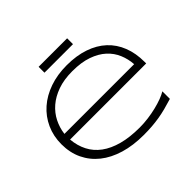

<svg xmlns="http://www.w3.org/2000/svg" viewBox="-183 -1034 1276 1276"><g transform="rotate(-45 455.0 -395.5)"><path d="M789.1 -35.2Q748 -22.5 712.9 -13.4Q677.7 -4.4 643.6 1.2Q609.4 6.8 574 9.5Q538.6 12.2 496.1 12.2Q397.5 12.2 317.9 -11.7Q238.3 -35.6 182.4 -80.3Q126.5 -125 96.2 -188.5Q65.9 -252 65.9 -331.1Q65.9 -407.7 95 -471.7Q124 -535.6 176.3 -581.5Q228.5 -627.4 301.3 -652.8Q374 -678.2 461.9 -678.2Q553.2 -678.2 624.5 -653.8Q695.8 -629.4 744.6 -584Q793.5 -538.6 818.8 -473.9Q844.2 -409.2 844.2 -328.1V-313H128.9Q134.3 -250.5 160.2 -200.2Q186 -149.9 233.6 -114.7Q281.2 -79.6 350.8 -60.8Q420.4 -42 513.2 -42Q552.7 -42 593.3 -47.4Q633.8 -52.7 670.9 -61.8Q708 -70.8 738.8 -82.3Q769.5 -93.8 789.1 -106ZM784.2 -366.2Q780.8 -417.5 761.2 -464.1Q741.7 -510.7 702.9 -546.4Q664.1 -582 604.2 -603Q544.4 -624 460.9 -624Q382.3 -624 323.2 -603Q264.2 -582 223.1 -546.6Q182.1 -511.2 158.7 -464.6Q135.3 -418 128.9 -366.2ZM322.8 -747.6V-802.7H590.8V-747.6Z"/></g></svg>

Font: Syncopate
Style: Regular
Weight: 300
Width: 7
Designer: Astigmatic (AOETI)
Foundry: Astigmatic (AOETI)
Version: Version 001.000